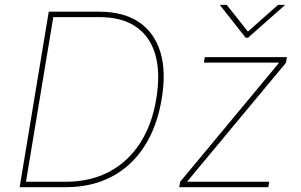

<svg xmlns="http://www.w3.org/2000/svg" viewBox="-20 -776 1246 796"><path d="M252.9 0H73.2L77.1 -22.5H252.9Q354 -22.5 431.9 -63.5Q509.8 -104.5 560.1 -181.6Q610.4 -258.8 627.9 -366.2Q645.5 -472.7 624.3 -548.3Q603 -624 544.4 -664.6Q485.8 -705.1 391.1 -705.1H189.9L193.8 -727.5H391.1Q491.7 -727.5 555.9 -684.3Q620.1 -641.1 644.8 -560.3Q669.4 -479.5 650.4 -366.2Q631.3 -250.5 578.1 -168.5Q524.9 -86.4 442.4 -43.2Q359.9 0 252.9 0ZM204.6 -727.5 84 0H61.5L182.1 -727.5ZM723.1 0 727.1 -22.5 1135.7 -514.2V-516.6H825.2L829.1 -539.1H1169.4L1165.5 -515.6L757.3 -24.9V-22.5H1096.2L1092.3 0ZM919.9 -755.9 1007.8 -645 1132.8 -755.9H1160.2L1159.7 -753.4L1008.3 -619.6H998.5L893.1 -753.4V-755.9Z"/></svg>

Font: Inter 18pt Thin
Style: Italic
Weight: 250
Italic angle: -9.3988°
Version: Version 4.001;git-66647c0bb